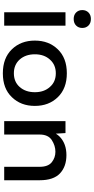

<svg xmlns="http://www.w3.org/2000/svg" viewBox="337 -1008 680 1395"><g transform="rotate(90 677.5 -310.0)"><path d="M68.4 -445.3V-354.5V-184.6V-86.9V0H166V-166V-334V-403.3V-445.3ZM52.7 -567.4C52.7 -549.2 58.6 -534.2 70.3 -522.5C82 -510.7 97.7 -504.9 117.2 -504.9C137.4 -504.9 153.3 -510.7 165 -522.5C176.8 -534.2 182.6 -549.2 182.6 -567.4C182.6 -585.6 176.8 -600.6 165 -612.3C153.3 -624 137.4 -629.9 117.2 -629.9C97.7 -629.9 82 -624 70.3 -612.3C58.6 -600.6 52.7 -585.6 52.7 -567.4Z M649.4 -222.7C649.4 -177.7 636.7 -141 611.3 -112.3C586.6 -84.3 553.4 -70.3 511.7 -70.3C470.7 -70.3 437.5 -84.3 412.1 -112.3C386.7 -141 374 -177.7 374 -222.7C374 -267.6 386.7 -304 412.1 -332C437.5 -360.7 470.7 -375 511.7 -375C553.4 -375 586.6 -360.7 611.3 -332C636.7 -304 649.4 -267.6 649.4 -222.7ZM274.4 -222.7C274.4 -154.9 295.6 -99.3 337.9 -55.7C380.2 -12 438.2 9.8 511.7 9.8H512.7C586.3 9.8 643.9 -12 685.5 -55.7C727.9 -99.3 749 -154.9 749 -222.7C749 -290.4 727.9 -346 685.5 -389.6C643.2 -433.3 585.3 -455.1 511.7 -455.1C438.2 -455.1 380.2 -433.3 337.9 -389.6C295.6 -346 274.4 -290.4 274.4 -222.7Z M859.4 -445.3V-354.5V-184.6V-86.9V0H957V-116.2V-243.2V-257.8C957 -298.8 970.4 -328.1 997.1 -345.7C1024.4 -363.3 1052.7 -372.1 1082 -372.1C1110.7 -372.1 1136.1 -363.3 1158.2 -345.7C1180.3 -328.1 1191.4 -298.8 1191.4 -257.8V-86.9V0H1289.1V-257.8C1289.1 -324.9 1272.5 -374 1239.3 -405.3C1206.1 -436.5 1161.8 -452.1 1106.4 -452.1C1051.8 -452.1 1007.5 -436.2 973.6 -404.3C964.8 -395.8 957.1 -386.1 950.6 -375.2C948.9 -405.5 947.5 -428.8 946.3 -445.3Z"/></g></svg>

Font: Helmet
Style: Regular
Weight: 400
Designer: Carl Enlund
Version: 1.0